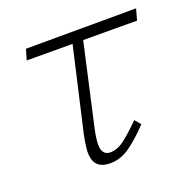

<svg xmlns="http://www.w3.org/2000/svg" viewBox="-84 -493 579 581"><g transform="rotate(-20 205.5 -203.0)"><path d="M178 4Q156 4 143.5 -4.5Q131 -13 127 -28Q123 -43 125 -63Q127 -83 132 -106L201 -407H235L168 -108Q162 -79 162 -61.5Q162 -44 169 -35.5Q176 -27 189 -27Q213 -27 237 -46Q261 -65 290 -94L306 -75Q273 -40 242.5 -18Q212 4 178 4ZM46 -375 56 -409 411 -410 401 -374Z"/></g></svg>

Font: Ysabeau Infant ExtraLight
Style: Italic
Weight: 250
Italic angle: -12°
Designer: Christian Thalmann (Catharsis Fonts)
Version: Version 2.001;gftools[0.9.30]; featfreeze: ss01,ss02,lnum